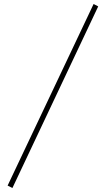

<svg xmlns="http://www.w3.org/2000/svg" viewBox="-20 -754 528 958"><path d="M18 172 42 184 470 -722 447 -734Z"/></svg>

Font: FoglihtenNo04
Style: Regular
Weight: 500
Designer: gluk (gluksza@wp.pl)
Foundry: gluk (gluksza@wp.pl)
Version: Version 0.70